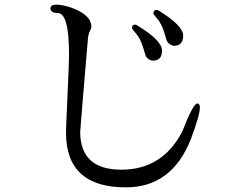

<svg xmlns="http://www.w3.org/2000/svg" viewBox="-20 -788 1040 826"><path d="M277 -554Q277 -732 228 -732Q205 -732 199 -744Q197 -748 197 -751Q197 -768 222.5 -768Q248 -768 284 -756Q373 -725 373 -673Q373 -666 366 -653Q359 -640 357 -607Q326 -241 325 -221Q325 -58 502 -58Q679 -58 764 -222Q811 -343 829 -343Q839 -343 840 -327Q840 -293 801 -189Q719 18 522 18H521Q264 18 264 -217V-229L275 -485Q277 -532 277 -554ZM662 -743Q768 -678 768 -634.5Q768 -591 728 -591Q721 -591 710.5 -598Q700 -605 696 -617L687 -647Q675 -686 657.5 -706Q640 -726 640 -731Q640 -745 653 -745Q657 -745 662 -743ZM637 -527Q629 -527 618.5 -534Q608 -541 605 -553L596 -583Q584 -622 566.5 -642Q549 -662 548 -667V-668Q548 -682 561 -682Q565 -682 570 -679Q677 -614 677 -570.5Q677 -527 637 -527Z"/></svg>

Font: Sawarabi Mincho
Style: Regular
Weight: 400
Version: Version 1.00